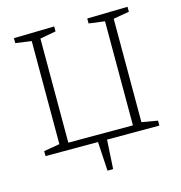

<svg xmlns="http://www.w3.org/2000/svg" viewBox="-123 -805 1021 1085"><g transform="rotate(-15 387.5 -262.5)"><path d="M721 -695V-666L628 -650V-45L721 -29V0H415L405 170H372L362 0H55V-29L148 -45V-648L55 -661V-690L292 -695V-666L199 -649V-40H577V-649L484 -661V-690Z"/></g></svg>

Font: Bitter Pro Light
Style: Regular
Weight: 300
Designer: Sol Matas, and Bitter project Authors
Foundry: Sol Matas
Version: Version 1.010